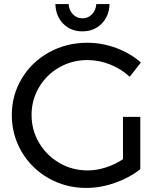

<svg xmlns="http://www.w3.org/2000/svg" viewBox="-20 -916 791 943"><path d="M584 -342H669V-85Q616 -43 545 -18Q474 7 404 7Q303 7 219 -40.5Q135 -88 86.5 -170.5Q38 -253 38 -351Q38 -449 87 -530.5Q136 -612 221 -659Q306 -706 409 -706Q482 -706 551.5 -680Q621 -654 672 -609L617 -539Q575 -578 520.5 -599.5Q466 -621 409 -621Q334 -621 271 -585Q208 -549 171.5 -487Q135 -425 135 -351Q135 -277 172 -214.5Q209 -152 272 -115.5Q335 -79 410 -79Q454 -79 499.5 -93.5Q545 -108 584 -134ZM385 -826Q413 -826 432 -846Q451 -866 453 -896H518Q516 -836 478.5 -799Q441 -762 385 -762Q328 -762 291 -799Q254 -836 252 -896H317Q319 -866 338 -846Q357 -826 385 -826Z"/></svg>

Font: Montserrat arm2
Style: Regular
Weight: 400
Designer: Julieta Ulanovsky
Foundry: Julieta Ulanovsky
Version: Version 6.000